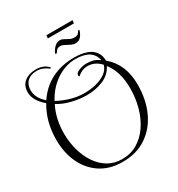

<svg xmlns="http://www.w3.org/2000/svg" viewBox="-205 -984 1070 1154"><g transform="rotate(-30 329.5 -406.5)"><path d="M310 38Q220 38 157 -3.5Q94 -45 61 -116Q28 -187 28 -276Q28 -402 86 -498Q22 -551 22 -610Q22 -656 53 -680.5Q84 -705 131 -705Q183 -705 212 -676Q217 -671 217 -668Q217 -666 214 -666Q211 -666 210 -666Q192 -680 172.5 -687.5Q153 -695 132 -695Q92 -695 68 -673.5Q44 -652 43 -612Q43 -558 95 -513Q189 -652 370 -652Q433 -652 476 -629Q525 -598 525 -540Q618 -462 618 -321Q618 -216 580.5 -135Q543 -54 474 -8Q405 38 310 38ZM317 -435Q358 -435 397 -444.5Q436 -454 464 -474Q492 -494 501 -525Q462 -567 413 -567Q389 -567 372 -559Q355 -551 340 -538Q335 -538 335 -545Q335 -559 349.5 -567.5Q364 -576 382.5 -580Q401 -584 414 -584Q436 -584 458 -578.5Q480 -573 502 -556Q486 -640 369 -640Q298 -640 231 -594Q171 -551 136 -484Q177 -462 223 -448.5Q269 -435 317 -435ZM315 22Q374 22 421 -6Q468 -34 501 -83Q534 -132 551 -194Q568 -256 568 -323Q568 -441 513 -509Q489 -461 437 -439Q385 -417 323 -417Q274 -417 220.5 -430Q167 -443 128 -468Q107 -427 97 -381.5Q87 -336 87 -286Q87 -227 102 -172Q117 -117 146 -73Q175 -29 217.5 -3.5Q260 22 315 22ZM419 -721Q404 -721 388 -729Q372 -737 357.5 -745Q343 -753 330 -753Q311 -753 303.5 -743Q296 -733 291 -726H281Q286 -746 304.5 -765.5Q323 -785 345 -785Q358 -785 371 -777.5Q384 -770 398.5 -762.5Q413 -755 429 -755Q452 -755 460 -765.5Q468 -776 471 -781H479Q474 -759 459.5 -740Q445 -721 419 -721ZM289 -830 291 -851H472L470 -830Z"/></g></svg>

Font: Updock
Style: Regular
Weight: 400
Designer: Robert E. Leuschke
Foundry: Robert E. Leuschke
Version: Version 1.010; ttfautohint (v1.8.4.7-5d5b)